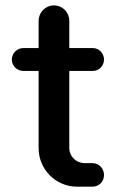

<svg xmlns="http://www.w3.org/2000/svg" viewBox="-20 -701 455 721"><path d="M370.6 -43.9C370.6 -67.9 352.1 -88.4 327.6 -88.4H297.9C266.1 -88.4 240.2 -113.3 240.2 -145.5V-434.6H328.6C352.1 -434.6 370.6 -454.1 370.6 -477.5C370.6 -500.5 352.1 -520.5 328.6 -520.5H240.2V-622.1C240.2 -654.8 215.3 -680.7 182.6 -680.7C150.4 -680.7 125 -654.8 125 -622.1V-520.5H67.4C43.9 -520.5 24.4 -500.5 24.4 -477.5C24.4 -454.1 43.9 -434.6 67.4 -434.6H125V-144.5C125 -64.9 189.5 0 269 0H327.6C352.1 0 370.6 -19.5 370.6 -43.9Z"/></svg>

Font: Supermercado One
Style: Regular
Weight: 400
Designer: James Grieshaber
Foundry: James Grieshaber
Version: Version 1.002